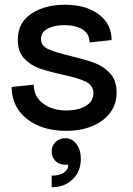

<svg xmlns="http://www.w3.org/2000/svg" viewBox="-20 -536 562 810"><path d="M268 159H254Q230 159 214 143Q198 127 198 103Q198 79 214.5 63Q231 47 255 47Q284 47 302.5 71.5Q321 96 321 134Q321 187 286.5 220.5Q252 254 198 254V205Q230 205 249 192.5Q268 180 268 159ZM29 -169 122 -179Q123 -128 162 -99Q201 -70 261 -70Q309 -70 341.5 -89Q374 -108 374 -142Q374 -176 342 -191.5Q310 -207 244 -221Q185 -234 146.5 -247.5Q108 -261 81.5 -290Q55 -319 55 -368Q55 -440 112 -478Q169 -516 254 -516Q341 -516 395.5 -476.5Q450 -437 451 -367L358 -357Q357 -394 328 -412Q299 -430 252 -430Q209 -430 181 -415Q153 -400 153 -372Q153 -343 183 -329Q213 -315 277 -300Q339 -285 377.5 -271Q416 -257 444 -227Q472 -197 472 -146Q472 -98 445.5 -61.5Q419 -25 370.5 -4.5Q322 16 259 16Q158 16 94 -34Q30 -84 29 -169Z"/></svg>

Font: MedMera Sans Display
Style: Regular
Weight: 500
Designer: Kasper Nordkvist
Foundry: UNCUT.wtf
Version: Version 1.300